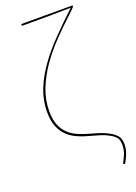

<svg xmlns="http://www.w3.org/2000/svg" viewBox="-164 -765 710 1004"><g transform="rotate(-20 191.5 -263.0)"><path d="M376.5 -695Q376.5 -694 375.8 -692.8Q375 -691.5 371.2 -687.5Q367.5 -683.5 360 -676Q352.5 -668.5 338.5 -655.5Q289.5 -610.5 241.8 -560.8Q194 -511 156.2 -456.5Q118.5 -402 95.2 -343.2Q72 -284.5 72 -221Q72 -175 84.8 -144Q97.5 -113 119.5 -92.2Q141.5 -71.5 171.8 -59Q202 -46.5 236.5 -37Q288 -23.5 317.2 -9.5Q346.5 4.5 361 18.5Q375.5 32.5 379.2 45.8Q383 59 383 71.5Q383 103.5 373 127.5Q363 151.5 350.5 173.5L341 168Q352.5 147.5 362 124.5Q371.5 101.5 371.5 72.5Q371.5 60.5 368 48Q364.5 35.5 351.2 23.5Q338 11.5 311.8 -0.5Q285.5 -12.5 240.5 -24Q200 -34 166.5 -48.2Q133 -62.5 109.5 -85Q86 -107.5 73 -140.5Q60 -173.5 60 -221Q60 -285.5 83.5 -344.8Q107 -404 147.8 -461.2Q188.5 -518.5 243.8 -575.2Q299 -632 363 -692Q316 -690.5 259.2 -690.2Q202.5 -690 145 -690H94.5Q90.5 -690 90.5 -694V-700H376Z"/></g></svg>

Font: Lato 2
Style: Regular
Weight: 100
Designer: Lukasz Dziedzic with Adam Twardoch and Botio Nikoltchev
Foundry: tyPoland Lukasz Dziedzic
Version: Version 2.015; 2015-08-06; http://www.latofonts.com/